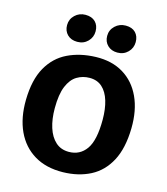

<svg xmlns="http://www.w3.org/2000/svg" viewBox="-141 -1100 1057 1216"><g transform="rotate(15 388.0 -492.0)"><path d="M386 8Q276 10 198.2 -36.8Q120.5 -83.5 80.2 -170.2Q40 -257 42 -375Q44.5 -507 90.8 -588.8Q137 -670.5 217 -709.2Q297 -748 400 -751Q505.5 -754 581 -708.2Q656.5 -662.5 696.2 -576.5Q736 -490.5 734 -373Q731.5 -241 687 -157.5Q642.5 -74 565 -34Q487.5 6 386 8ZM389 -126Q461 -126 502.5 -184.2Q544 -242.5 544 -378Q544 -448 528 -501Q512 -554 479.5 -583.5Q447 -613 397 -613Q351.5 -613 314 -590.5Q276.5 -568 254.2 -515Q232 -462 232 -370Q232 -299 249.5 -244Q267 -189 301.8 -157.5Q336.5 -126 389 -126ZM260 -813Q219.5 -813 195.2 -837Q171 -861 171 -899Q171 -938 199.2 -965Q227.5 -992 268 -992Q309.5 -992 332.8 -968.8Q356 -945.5 356 -907Q356 -868 328.8 -840.5Q301.5 -813 260 -813ZM523 -813Q483.5 -813 458.8 -837Q434 -861 434 -899Q434 -938 462.5 -965Q491 -992 532 -992Q573.5 -992 596.2 -968.8Q619 -945.5 619 -907Q619 -868 591.8 -840.5Q564.5 -813 523 -813Z"/></g></svg>

Font: Koeln Type Sans ExtraBold
Style: Regular
Weight: 800
Designer: Eben Sorkin
Foundry: Eben Sorkin
Version: Version 2.001